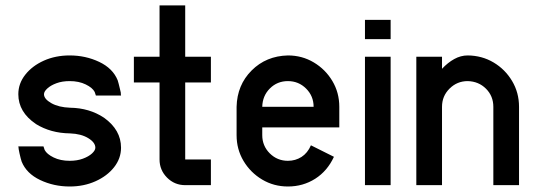

<svg xmlns="http://www.w3.org/2000/svg" viewBox="-20 -676 1962 701"><path d="M359.9 -246.1Q421.9 -201.7 421.9 -136.7Q421.9 -97.7 396.5 -65.4Q371.1 -33.2 328.6 -14.2Q286.1 4.9 234.4 4.9Q176.3 4.9 126.5 -18.8Q76.7 -42.5 59.1 -85.9Q57.6 -90.3 55.4 -98.6Q53.2 -106.9 51.3 -115.7Q49.3 -124.5 48.3 -130.9Q47.9 -132.8 47.4 -139.2Q47.4 -140.1 46.9 -140.6V-141.6H138.7L143.1 -128.4Q150.9 -113.3 175.8 -101.1Q200.7 -88.9 234.4 -88.9Q261.7 -88.9 282.7 -96.7Q303.7 -104.5 315.9 -115.7Q328.1 -127 328.1 -136.7Q328.1 -155.8 302.2 -171.6Q276.4 -187.5 235.4 -189Q165 -189.9 111.3 -223.1Q46.9 -266.6 46.9 -332Q46.9 -371.1 72.3 -403.3Q97.7 -435.5 140.1 -454.6Q182.6 -473.6 234.4 -473.6Q292.5 -473.6 342.3 -450Q392.1 -426.3 409.7 -382.8Q411.1 -378.4 413.3 -370.1Q415.5 -361.8 417.5 -353Q419.4 -344.2 420.9 -338.4Q420.9 -335.9 421.4 -329.6Q421.4 -328.6 421.9 -328.1V-327.1H330.1L325.7 -340.3Q317.9 -355.5 293 -367.7Q268.1 -379.9 234.4 -379.9Q207 -379.9 186 -372.1Q165 -364.3 152.8 -353Q140.6 -341.8 140.6 -332Q140.6 -314.5 167.5 -299.3Q194.3 -284.2 235.8 -282.7Q306.6 -281.7 359.9 -246.1Z M656.2 -93.8H750V0H656.2Q617.2 0 589.8 -27.6Q562.5 -55.2 562.5 -93.8V-375H468.8V-468.8H562.5V-656.2H656.2V-468.8H750V-375H656.2Z M1031.2 -379.9Q992.2 -379.9 965.3 -353Q938.5 -326.2 937.5 -286.1H1125Q1125 -325.2 1097.7 -352.5Q1070.3 -379.9 1031.2 -379.9ZM1218.8 -210.9H937.5V-182.6Q937.5 -143.6 964.8 -116.2Q992.2 -88.9 1031.2 -88.9Q1058.6 -88.9 1080.8 -103Q1103 -117.2 1115.2 -145.5L1199.2 -103.5Q1175.3 -51.8 1130.9 -23.4Q1086.4 4.9 1031.2 4.9Q979.5 4.9 937 -20.5Q894.5 -45.9 869.1 -88.4Q843.8 -130.9 843.8 -182.6V-286.1Q845.7 -365.7 898.7 -418.7Q951.7 -471.7 1031.2 -473.6Q1083 -473.6 1125.5 -448.2Q1168 -422.9 1193.4 -380.4Q1218.8 -337.9 1218.8 -286.1Z M1406.2 -468.8V0H1312.5V-468.8ZM1312.5 -533.2V-603.5H1406.2V-533.2Z M1687.5 -473.6Q1739.7 -473.1 1782 -448Q1824.2 -422.9 1849.6 -380.4Q1875 -337.9 1875 -286.1V0H1781.2V-286.1Q1781.2 -325.2 1754.4 -352.1Q1727.5 -378.9 1687.5 -379.9Q1648.9 -379.9 1621.3 -352.5Q1593.8 -325.2 1593.8 -286.1V0H1500V-468.8H1593.8V-424.8Q1614.7 -447.3 1638.4 -460.4Q1662.1 -473.6 1687.5 -473.6Z"/></svg>

Font: Lambda
Style: Regular
Weight: 400
Designer: GGBotNet
Version: 0.22